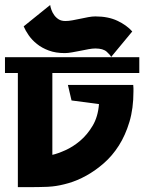

<svg xmlns="http://www.w3.org/2000/svg" viewBox="-22 -774 580 772"><path d="M188.5 -151.4Q210 -156.2 240.7 -169.9Q271.5 -183.6 300.3 -208Q329.1 -232.4 350.6 -268.6Q372.1 -304.7 376 -355.5L265.6 -370.1L251 -432.6H513.7Q514.6 -425.8 514.6 -419.4Q514.6 -413.1 514.6 -406.2Q514.6 -337.9 498.5 -284.2Q482.4 -230.5 456.1 -189Q429.7 -147.5 395.5 -117.7Q361.3 -87.9 325.2 -67.9Q289.1 -47.9 253.4 -37.6Q217.8 -27.3 188.5 -24.4Q183.6 -23.4 169.9 -22.9Q156.2 -22.5 138.2 -22Q120.1 -21.5 101.1 -21.5Q82 -21.5 68.4 -21.5H49.8V-480.5H-2V-543.9H425.8L424.8 -544.9L425.8 -543.9H538.1V-480.5H188.5ZM509.8 -647.5 424.8 -544.9Q421.9 -552.7 407.2 -565.9Q392.6 -579.1 361.3 -579.1Q349.6 -579.1 334 -576.2Q318.4 -573.2 301.3 -569.8Q284.2 -566.4 267.6 -563.5Q251 -560.5 238.3 -560.5Q202.1 -560.5 174.3 -570.8Q146.5 -581.1 126.5 -597.2Q106.4 -613.3 93.3 -632.3Q80.1 -651.4 73.2 -668L179.7 -753.9Q180.7 -746.1 184.6 -734.9Q188.5 -723.6 195.8 -713.4Q203.1 -703.1 213.9 -696.3Q224.6 -689.5 241.2 -689.5Q253.9 -689.5 269.5 -692.4Q285.2 -695.3 301.3 -698.7Q317.4 -702.1 333 -705.1Q348.6 -708 361.3 -708Q413.1 -708 450.2 -690.4Q487.3 -672.9 509.8 -647.5Z"/></svg>

Font: Shorif Bongobondhu ANSI V2
Style: Regular
Weight: 400
Designer: Shorif Uddin Shishir, Shorif art & Design, e-mail : shorifart@gmail.com, facebook : Shorif2001
Foundry: Lipighor Font Foundry
Version: Designed By Shorif Uddin Shishir | Build By Niladri Shekhar 